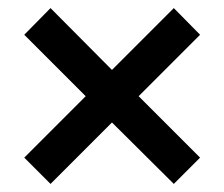

<svg xmlns="http://www.w3.org/2000/svg" viewBox="-20 -530 555 475"><path d="M40 -140 192 -292 40 -444 105 -510 257 -357 410 -510 475 -444 323 -292 475 -140 410 -75 257 -227 105 -75Z"/></svg>

Font: Txt Sans Medium
Style: Regular
Weight: 500
Designer: Open Source
Foundry: XRLN
Version: Version 1.0